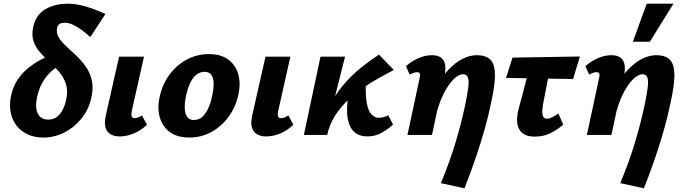

<svg xmlns="http://www.w3.org/2000/svg" viewBox="-20 -731 3702 1040"><path d="M215 14Q165 14 128 -4Q91 -22 67.5 -53.5Q44 -85 37 -127Q30 -169 41 -217Q52 -265 76.5 -301Q101 -337 133 -362.5Q165 -388 198 -406Q231 -424 258.5 -434.5Q286 -445 302 -451L337 -396Q299 -379 267 -352.5Q235 -326 213 -289.5Q191 -253 181 -206Q172 -165 177.5 -137.5Q183 -110 199.5 -96.5Q216 -83 241 -83Q270 -83 289.5 -99Q309 -115 321 -139.5Q333 -164 338 -190Q349 -239 337.5 -275Q326 -311 301.5 -340Q277 -369 248.5 -395Q220 -421 196 -448.5Q172 -476 161 -510Q150 -544 161 -590Q176 -652 226.5 -681.5Q277 -711 347 -711Q390 -711 440.5 -697Q491 -683 551 -655L469 -530Q450 -548 426 -566Q402 -584 377.5 -596Q353 -608 331 -608Q316 -608 304 -602Q292 -596 289 -578Q284 -551 298.5 -527.5Q313 -504 338.5 -480.5Q364 -457 392.5 -430.5Q421 -404 444.5 -370.5Q468 -337 477.5 -295Q487 -253 474 -199Q459 -134 419.5 -86.5Q380 -39 327 -12.5Q274 14 215 14Z M628 8Q601 8 580.5 -3Q560 -14 552 -39Q544 -64 553 -105L625 -424H760L694 -131Q690 -113 693 -102Q696 -91 709 -91Q717 -91 726 -94Q735 -97 749 -106L776 -55Q742 -23 703.5 -7.5Q665 8 628 8Z M1006 14Q940 14 900 -15.5Q860 -45 845.5 -95.5Q831 -146 845 -207Q860 -276 899 -328Q938 -380 993 -409Q1048 -438 1111 -438Q1175 -438 1215 -409.5Q1255 -381 1270 -331Q1285 -281 1271 -218Q1257 -152 1219 -99.5Q1181 -47 1126 -16.5Q1071 14 1006 14ZM1030 -81Q1058 -81 1077.5 -99.5Q1097 -118 1110.5 -150Q1124 -182 1131 -221Q1143 -277 1132.5 -309.5Q1122 -342 1088 -342Q1063 -342 1043 -326Q1023 -310 1009 -279Q995 -248 986 -204Q975 -145 986 -113Q997 -81 1030 -81Z M1421 8Q1394 8 1373.5 -3Q1353 -14 1345 -39Q1337 -64 1346 -105L1418 -424H1553L1487 -131Q1483 -113 1486 -102Q1489 -91 1502 -91Q1510 -91 1519 -94Q1528 -97 1542 -106L1569 -55Q1535 -23 1496.5 -7.5Q1458 8 1421 8Z M1716 0Q1729 -84 1761 -149.5Q1793 -215 1837 -267.5Q1881 -320 1931.5 -361Q1982 -402 2033 -435L2113 -352Q2077 -333 2033.5 -309Q1990 -285 1946 -254.5Q1902 -224 1862.5 -186.5Q1823 -149 1794 -103Q1765 -57 1752 0ZM1626 0 1716 -424H1849L1742 0ZM1968 8Q1928 8 1900.5 -15Q1873 -38 1863.5 -88.5Q1854 -139 1868 -223L1963 -307Q1958 -224 1966 -177Q1974 -130 1992 -111.5Q2010 -93 2031 -93Q2039 -93 2048 -94.5Q2057 -96 2066 -99Q2075 -102 2083 -107L2109 -56Q2076 -27 2043 -9.5Q2010 8 1968 8Z M2368 261Q2394 198 2413 145Q2432 92 2446.5 44Q2461 -4 2473.5 -52Q2486 -100 2498 -154Q2512 -220 2516.5 -258Q2521 -296 2514 -312.5Q2507 -329 2489 -329Q2468 -329 2445 -309Q2422 -289 2400.5 -254.5Q2379 -220 2362.5 -175.5Q2346 -131 2336 -81L2275 -94Q2301 -185 2336 -249Q2371 -313 2409.5 -353.5Q2448 -394 2487 -413Q2526 -432 2561 -432Q2614 -432 2637.5 -406.5Q2661 -381 2661 -324.5Q2661 -268 2640 -174Q2627 -109 2607.5 -39Q2588 31 2561 111.5Q2534 192 2496 289ZM2187 0 2254 -313Q2256 -320 2255.5 -326Q2255 -332 2251.5 -336Q2248 -340 2238 -340Q2229 -340 2218.5 -336Q2208 -332 2199 -327L2179 -373Q2210 -400 2247 -416Q2284 -432 2319 -432Q2353 -432 2370.5 -417.5Q2388 -403 2391.5 -377Q2395 -351 2387 -315L2320 0Z M2876 9Q2836 9 2814.5 -6.5Q2793 -22 2786 -45.5Q2779 -69 2781 -94.5Q2783 -120 2789 -140L2861 -412H2969L2921 -164Q2919 -153 2917.5 -135Q2916 -117 2921 -102.5Q2926 -88 2943 -88Q2955 -88 2971 -96Q2987 -104 3004 -117L3031 -56Q3000 -29 2962 -10Q2924 9 2876 9ZM2721 -309 2756 -419 3121 -425 3084 -303Z M3340 261Q3366 198 3385 145Q3404 92 3418.5 44Q3433 -4 3445.5 -52Q3458 -100 3470 -154Q3484 -220 3488.5 -258Q3493 -296 3486 -312.5Q3479 -329 3461 -329Q3440 -329 3417 -309Q3394 -289 3372.5 -254.5Q3351 -220 3334.5 -175.5Q3318 -131 3308 -81L3247 -94Q3273 -185 3308 -249Q3343 -313 3381.5 -353.5Q3420 -394 3459 -413Q3498 -432 3533 -432Q3586 -432 3609.5 -406.5Q3633 -381 3633 -324.5Q3633 -268 3612 -174Q3599 -109 3579.5 -39Q3560 31 3533 111.5Q3506 192 3468 289ZM3159 0 3226 -313Q3228 -320 3227.5 -326Q3227 -332 3223.5 -336Q3220 -340 3210 -340Q3201 -340 3190.5 -336Q3180 -332 3171 -327L3151 -373Q3182 -400 3219 -416Q3256 -432 3291 -432Q3325 -432 3342.5 -417.5Q3360 -403 3363.5 -377Q3367 -351 3359 -315L3292 0ZM3408 -505 3483 -711H3628L3500 -505Z"/></svg>

Font: Ysabeau Infant ExtraBold
Style: Italic
Weight: 800
Italic angle: -12°
Designer: Christian Thalmann (Catharsis Fonts)
Version: Version 2.001;gftools[0.9.30]; featfreeze: ss01,ss02,lnum